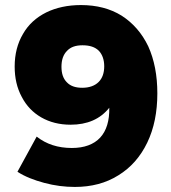

<svg xmlns="http://www.w3.org/2000/svg" viewBox="-20 -730 676 759"><path d="M264 -145C209 -145 163 -160 125 -190L49 -51C78 -32 114 -18 155 -7C196 4 236 9 276 9C341 9 399 -6 448 -37C497 -67 535 -110 562 -166C589 -222 602 -287 602 -361C602 -432 590 -494 566 -547C541 -599 506 -639 461 -668C416 -696 362 -710 300 -710C248 -710 202 -700 163 -681C123 -661 92 -633 71 -596C49 -559 38 -516 38 -467C38 -422 47 -382 66 -347C84 -312 110 -285 143 -266C176 -247 215 -237 259 -237C325 -237 376 -259 412 -304C413 -253 401 -213 376 -186C351 -159 313 -145 264 -145ZM245 -529C259 -544 279 -551 306 -551C335 -551 356 -544 371 -529C385 -514 392 -493 392 -468C392 -442 385 -421 370 -406C355 -391 333 -383 305 -383C278 -383 258 -390 244 -405C230 -419 223 -439 223 -466C223 -493 230 -514 245 -529Z"/></svg>

Font: Argentum Sans ExtraBold
Style: Regular
Weight: 800
Designer: Julieta Ulanovsky
Foundry: Julieta Ulanovsky
Version: Version 5.001;February 15, 2019;FontCreator 11.5.0.2425 64-b